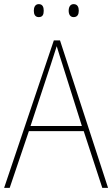

<svg xmlns="http://www.w3.org/2000/svg" viewBox="-20 -911 544 931"><path d="M144 -859C144 -842 150 -828 168 -828C187 -828 192 -841 192 -859C192 -876 187 -891 168 -891C150 -891 144 -875 144 -859ZM313 -859C313 -842 320 -828 337 -828C356 -828 362 -842 362 -859C362 -876 356 -891 337 -891C320 -891 313 -876 313 -859ZM476 0H504L271 -715H241L0 0H27L120 -275H386ZM282 -601 377 -300H128L227 -600C236 -630 246 -657 255 -687C265 -653 274 -627 282 -601Z"/></svg>

Font: Noto Sans Georgian SemiCondensed Thin
Style: Regular
Weight: 100
Width: 4
Designer: Monotype Design Team, Akaki Razmadze
Foundry: Google LLC
Version: Version 2.005